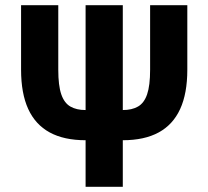

<svg xmlns="http://www.w3.org/2000/svg" viewBox="-20 -718 801 738"><path d="M309 0V-179Q226 -179 171 -209Q116 -239 88.5 -299Q61 -359 61 -450V-698H204V-450Q204 -389 215.5 -355.5Q227 -322 250.5 -308.5Q274 -295 309 -295V-698H452V-295Q487 -295 510.5 -308.5Q534 -322 545.5 -355.5Q557 -389 557 -450V-698H700V-450Q700 -359 672.5 -299Q645 -239 590 -209Q535 -179 452 -179V0Z"/></svg>

Font: IBM Plex Sans Condensed
Style: Bold
Weight: 700
Width: 3
Designer: Mike Abbink, Paul van der Laan, Pieter van Rosmalen
Foundry: Bold Monday
Version: Version 3.201